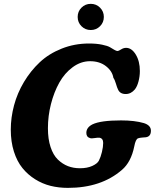

<svg xmlns="http://www.w3.org/2000/svg" viewBox="-20 -937 786 974"><path d="M393.3 -804Q374 -823.2 374 -851.1Q374 -878.9 393.3 -898.2Q412.6 -917.5 440.4 -917.5Q468.3 -917.5 487.5 -898.2Q506.8 -878.9 506.8 -851.1Q506.8 -823.2 487.5 -804Q468.3 -784.7 440.4 -784.7Q412.6 -784.7 393.3 -804ZM324.2 16.1Q278.3 16.1 236.8 5.9Q195.3 -4.4 158.2 -27.6Q121.1 -50.8 93.8 -84.5Q66.4 -118.2 50.5 -168.2Q34.7 -218.3 34.7 -279.3Q34.7 -340.8 51.3 -402.8Q67.9 -464.8 101.6 -521.2Q135.3 -577.6 181.6 -621.1Q228 -664.6 293 -690.4Q357.9 -716.3 431.6 -716.3Q469.2 -716.3 497.6 -710.4Q525.9 -704.6 538.1 -697.3Q550.3 -689.9 560.3 -684.1Q570.3 -678.2 576.2 -678.2Q581.5 -678.2 594.2 -686.3Q606.9 -694.3 619.6 -694.3Q647.9 -694.3 668.7 -660.4Q689.5 -626.5 689.5 -576.7Q689.5 -549.8 682.6 -523.9Q675.8 -498 664.1 -483.4Q644.5 -460 617.7 -460Q587.9 -460 578.1 -484.4Q574.2 -491.7 568.1 -512.5Q562 -533.2 555.2 -542Q549.8 -576.2 517.6 -601.3Q485.4 -626.5 437 -626.5Q390.1 -626.5 349.1 -596.4Q308.1 -566.4 281 -518.1Q253.9 -469.7 238.5 -409.2Q223.1 -348.6 223.1 -286.6Q223.1 -231.4 236.6 -190.9Q250 -150.4 273.4 -127.7Q296.9 -105 324.7 -94.2Q352.5 -83.5 385.7 -83.5Q422.4 -83.5 448 -95.2Q473.6 -106.9 481.4 -121.6Q490.7 -139.6 497.1 -166Q503.4 -192.4 503.4 -211.9Q503.4 -234.9 484.9 -238.3Q476.1 -239.3 460.2 -236.6Q444.3 -233.9 437 -236.3Q418 -241.7 418 -262.7Q418 -290.5 449.2 -306.2Q490.7 -326.2 594.2 -326.2Q663.1 -326.2 710 -312.5Q745.6 -301.3 745.6 -273.9Q745.6 -244.6 720.2 -240.7Q716.3 -240.2 702.4 -239.3Q688.5 -238.3 680.7 -235.4Q668 -231.4 661.1 -194.3Q645 -114.7 598.6 -75.2Q493.2 16.1 324.2 16.1Z"/></svg>

Font: Cooper*
Style: Bold Italic
Weight: 700
Italic angle: -7°
Designer: Owen Earl
Foundry: indestructible type*
Version: Version 0.001